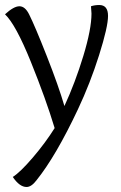

<svg xmlns="http://www.w3.org/2000/svg" viewBox="-20 -495 481 766"><path d="M376 -475Q411 -475 411 -431.5Q411 -388 375.5 -275.5Q340 -163 291 -59Q203 128 125 225Q105 251 86 251Q58 251 31 211Q61 192 111 133.5Q161 75 198 16Q163 -100 103 -248.5Q43 -397 0 -438Q35 -470 57.5 -470Q80 -470 96 -438Q120 -390 167 -270.5Q214 -151 237 -72Q280 -165 312.5 -272Q345 -379 345 -441Q345 -446 343 -470Q358 -475 376 -475Z"/></svg>

Font: Overlock
Style: Regular
Weight: 400
Designer: Dario Muhafara
Foundry: Dario Manuel Muhafara
Version: Version 1.001